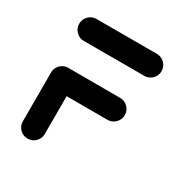

<svg xmlns="http://www.w3.org/2000/svg" viewBox="-128 -620 689 721"><g transform="rotate(30 216.5 -259.5)"><path d="M135.2 -262.2V-47.8Q135.2 -34.8 128.7 -23.9Q122.2 -13 111.3 -6.7Q100.4 -0.4 87.4 -0.4Q67.8 -0.4 53.9 -14.3Q40 -28.1 40 -47.8V-262.2ZM360 -259.3Q360 -246.3 353.5 -235.4Q347 -224.4 336.1 -218Q325.2 -211.5 312.2 -211.5L87.4 -211.9Q67.8 -211.9 53.9 -225.7Q40 -239.6 40 -259.3Q40 -272.2 46.3 -283.1Q52.6 -294.1 63.5 -300.6Q74.4 -307 87.4 -307L312.2 -306.7Q325.2 -306.7 336.1 -300.4Q347 -294.1 353.5 -283.1Q360 -272.2 360 -259.3ZM40 -471.1Q40 -484.1 46.3 -495Q52.6 -505.9 63.5 -512.4Q74.4 -518.9 87.4 -518.9H349.3Q362.2 -518.9 373.1 -512.4Q384.1 -505.9 390.6 -495Q397 -484.1 397 -471.1Q397 -458.1 390.6 -447.2Q384.1 -436.3 373.1 -430Q362.2 -423.7 349.3 -423.7H87.4Q67.8 -423.7 53.9 -437.6Q40 -451.5 40 -471.1Z"/></g></svg>

Font: 26F Galaxy Sans Extra Bold
Style: Regular
Weight: 800
Designer: C₂₉H₂₅N₃O₅
Version: Version 1.100